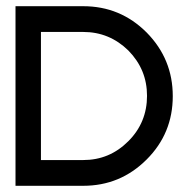

<svg xmlns="http://www.w3.org/2000/svg" viewBox="-20 -599 608 619"><path d="M30 0H246H247H248C328 0 396 -28 453 -85C509 -141 537 -209 537 -289C537 -369 509 -437 453 -494C396 -551 328 -579 248 -579H246H30ZM112 -83V-496H246H247H248C305 -496 353 -476 394 -436C434 -395 454 -347 454 -290C454 -233 434 -184 394 -144C353 -103 305 -83 248 -83H247H246Z"/></svg>

Font: Kunika
Style: Regular
Weight: 400
Designer: Leo Kuroshita
Foundry: kurogedelic
Version: Version 1.000;PS 001.000;hotconv 1.0.88;makeotf.lib2.5.64775